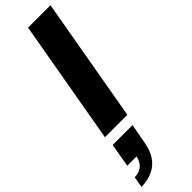

<svg xmlns="http://www.w3.org/2000/svg" viewBox="-384 -722 1054 1054"><g transform="rotate(-45 143.0 -194.5)"><path d="M18 0 145 -724H319L192 0ZM-33 335 -22 271Q16 270 38 250Q60 230 66 197H-6L18 60H172L151 175Q142 228 118 263Q94 298 56.5 315.5Q19 333 -33 335Z"/></g></svg>

Font: Archivo SemiExpanded ExtraBold
Style: Italic
Weight: 800
Width: 6
Italic angle: -10°
Designer: Hector Gatti
Foundry: Omnibus-Type
Version: Version 2.001